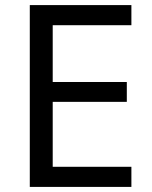

<svg xmlns="http://www.w3.org/2000/svg" viewBox="-20 -734 596 754"><path d="M496 0H97V-714H496V-635H187V-412H478V-334H187V-79H496Z"/></svg>

Font: hexlbangla05
Style: Book
Weight: 400
Designer: Jelle Bosma - Monotype Design Team
Foundry: Monotype Imaging Inc.
Version: Version 2.003